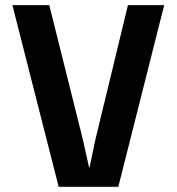

<svg xmlns="http://www.w3.org/2000/svg" viewBox="-20 -720 681 740"><path d="M206.1 0 27.8 -700.2H169.9L299.8 -180.2L323.2 -75.2H325.2L347.2 -180.2L473.1 -700.2H612.8L436 0Z"/></svg>

Font: TASA Explorer
Style: Bold
Weight: 700
Designer: Weizhong Zhang
Foundry: Local Remote
Version: Version 1.000;Glyphs 3.1.2 (3151)